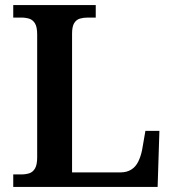

<svg xmlns="http://www.w3.org/2000/svg" viewBox="-20 -734 682 754"><path d="M32 0V-49H63Q81 -49 95 -53.5Q109 -58 117.5 -72.5Q126 -87 126 -116V-598Q126 -628 117.5 -642Q109 -656 95 -660.5Q81 -665 63 -665H32V-714H356V-665H325Q308 -665 294 -661Q280 -657 271.5 -643.5Q263 -630 263 -602V-57H453Q478 -57 495.5 -68Q513 -79 523 -99.5Q533 -120 538 -145L551 -220H606L599 0Z"/></svg>

Font: Noto Serif Kannada SemiBold
Style: Regular
Weight: 600
Version: Version 2.003